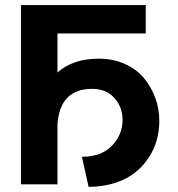

<svg xmlns="http://www.w3.org/2000/svg" viewBox="-20 -722 697 752"><path d="M62 0V-702.1H550.8V-590.8H205.1V-438Q265.6 -492.2 367.2 -492.2Q423.3 -492.2 469.2 -471.4Q515.1 -450.7 543.9 -416Q572.8 -381.3 588.4 -338.1Q604 -294.9 604 -248Q604 -209 593.5 -172.1Q583 -135.3 560.8 -102.1Q538.6 -68.8 506.6 -44.2Q474.6 -19.5 428.5 -4.9Q382.3 9.8 327.1 9.8L300.8 -107.9Q376.5 -107.9 418.2 -151.1Q460 -194.3 460 -252Q460 -302.2 428.2 -338.1Q396.5 -374 340.8 -374Q215.3 -374 205.1 -235.8V0Z"/></svg>

Font: LT Superior
Style: Bold
Weight: 400
Designer: Daniel Lyons
Foundry: LyonsType
Version: Version 1.000